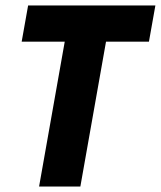

<svg xmlns="http://www.w3.org/2000/svg" viewBox="-20 -680 586 700"><path d="M273 0H122.5L216 -528H59L82.5 -660H546.5L523 -528H366.5Z"/></svg>

Font: Lucymar Sans
Style: Bold Italic
Weight: 700
Italic angle: -10°
Foundry: The League of Moveable Type (original font) / Main changes by Cristiano Sobral with portions from Mirco Monsees
Version: Version 2.00;August 30, 2020;FontCreator 13.0.0.2681 64-bit